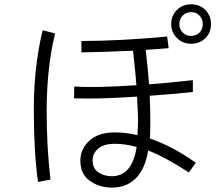

<svg xmlns="http://www.w3.org/2000/svg" viewBox="-20 -855 1040 890"><path d="M811.5 -743.2Q811.5 -719.7 827.1 -704.1Q842.8 -688.5 866.2 -688.5Q888.7 -688.5 904.3 -703.6Q919.9 -718.8 919.9 -743.2Q919.9 -766.6 904.8 -782.7Q889.6 -798.8 866.2 -798.8Q842.8 -798.8 827.1 -783.2Q811.5 -767.6 811.5 -743.2ZM773.4 -743.2Q773.4 -782.2 799.8 -808.6Q826.2 -835 866.2 -835Q906.2 -835 932.1 -808.6Q958 -782.2 958 -743.2Q958 -704.1 932.1 -678.2Q906.2 -652.3 866.2 -652.3Q826.2 -652.3 799.8 -679.2Q773.4 -706.1 773.4 -743.2ZM323.2 -399.4 324.2 -454.1Q422.9 -447.3 612.3 -460Q609.4 -505.9 596.7 -620.1Q459 -613.3 357.4 -612.3V-665Q533.2 -665 754.9 -685.5L761.7 -631.8Q718.8 -627.9 655.3 -624Q667 -522.5 670.9 -463.9Q739.3 -468.8 874 -483.4V-428.7Q775.4 -418 673.8 -411.1Q676.8 -355.5 676.8 -291Q676.8 -236.3 674.8 -212.9Q777.3 -178.7 887.7 -100.6L855.5 -55.7Q740.2 -129.9 667 -157.2Q652.3 -70.3 608.9 -27.8Q565.4 14.6 500 14.6Q440.4 14.6 396.5 -16.6Q352.5 -47.9 352.5 -110.4Q352.5 -164.1 394 -202.6Q435.5 -241.2 512.7 -241.2Q563.5 -241.2 617.2 -228.5Q620.1 -290 620.1 -295.9Q620.1 -319.3 615.2 -407.2Q424.8 -394.5 323.2 -399.4ZM136.7 -347.7Q136.7 -544.9 177.7 -714.8L235.4 -700.2Q196.3 -540 196.3 -339.8Q196.3 -172.9 213.9 -22.5L156.2 -11.7Q136.7 -151.4 136.7 -347.7ZM613.3 -173.8Q559.6 -188.5 512.7 -188.5Q460.9 -188.5 435.1 -166Q409.2 -143.6 409.2 -112.3Q409.2 -74.2 436 -56.2Q462.9 -38.1 498 -38.1Q592.8 -38.1 613.3 -173.8Z"/></svg>

Font: Gothic A1 Light
Style: Regular
Weight: 300
Version: Version 2.50